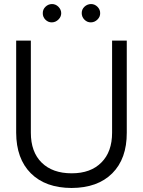

<svg xmlns="http://www.w3.org/2000/svg" viewBox="-20 -915 708 951"><path d="M607.9 -257.8Q608.4 -128.9 536.1 -56.6Q463.9 15.6 334.5 16.1Q205.1 15.6 132.8 -56.6Q60.5 -128.9 60.1 -257.8V-713.9H132.8V-257.8Q132.8 -162.1 186.5 -109.4Q240.2 -56.6 335 -56.6Q429.7 -56.6 482.4 -110.4Q535.2 -163.1 535.2 -257.8V-713.9H607.9ZM430.7 -895Q449.2 -895 462.9 -881.3Q476.6 -867.2 476.1 -849.6Q476.6 -832 462.9 -818.4Q449.2 -804.7 430.7 -804.2Q412.1 -803.7 398.4 -817.4Q384.8 -831.1 384.8 -850.1Q384.8 -869.1 398.4 -881.8Q412.1 -894.5 430.7 -895ZM191.9 -850.1Q191.9 -869.1 205.6 -881.8Q218.8 -894.5 237.3 -895Q255.9 -895 269.5 -881.3Q283.2 -867.2 283.2 -849.6Q283.2 -832 269.5 -818.4Q255.9 -804.7 237.3 -804.2Q218.8 -803.7 205.1 -817.4Q191.4 -831.1 191.9 -850.1Z"/></svg>

Font: Arcon-Regular
Style: Regular
Weight: 400
Designer: M. Zarth
Foundry: martin zarth - visuelle & digitale kommunikation
Version: Version 1.131;PS 001.131;hotconv 1.0.70;makeotf.lib2.5.58329